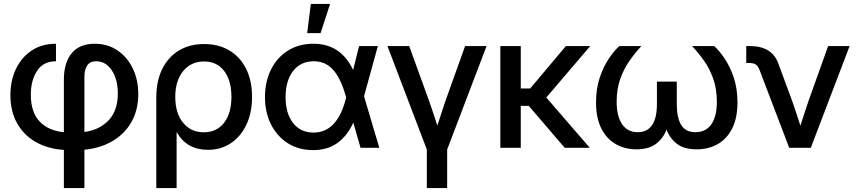

<svg xmlns="http://www.w3.org/2000/svg" viewBox="-20 -749 4337 973"><path d="M303.7 204.1V10.7Q220.2 4.9 159.4 -30.5Q98.6 -65.9 65.7 -126.2Q32.7 -186.5 32.7 -267.1Q32.7 -340.8 60.8 -399.7Q88.9 -458.5 140.4 -492.9Q191.9 -527.3 263.7 -527.3V-438.5Q199.7 -438.5 168 -390.1Q136.2 -341.8 136.2 -269Q136.2 -180.7 180.7 -133.5Q225.1 -86.4 303.7 -79.1V-344.7Q303.7 -431.6 343.5 -479.5Q383.3 -527.3 460.4 -527.3Q525.4 -527.3 575.2 -493.7Q625 -460 652.8 -402.3Q680.7 -344.7 680.7 -272.5Q680.7 -192.4 646.7 -131.8Q612.8 -71.3 551.3 -34.7Q489.7 2 407.7 9.8V204.1ZM407.7 -80.1Q485.4 -90.8 531.2 -140.1Q577.1 -189.5 577.1 -275.4Q577.1 -346.7 546.6 -392.6Q516.1 -438.5 467.3 -438.5Q436 -438.5 421.9 -417.2Q407.7 -396 407.7 -358.9Z M772 204.1V-252.4Q772 -338.4 802.2 -399.4Q832.5 -460.4 887 -493.2Q941.4 -525.9 1014.6 -525.9Q1087.4 -525.9 1142.1 -493.4Q1196.8 -460.9 1227.1 -400.6Q1257.3 -340.3 1257.3 -257.8Q1257.3 -178.2 1229 -117.9Q1200.7 -57.6 1150.4 -23.7Q1100.1 10.3 1033.7 10.3Q927.2 10.3 876.5 -77.6H875V204.1ZM1012.7 -78.6Q1078.1 -78.6 1115.5 -126.7Q1152.8 -174.8 1152.8 -257.8Q1152.8 -341.3 1116 -389.4Q1079.1 -437.5 1014.6 -437.5Q948.2 -437.5 908.2 -388.7Q868.2 -339.8 868.2 -257.8Q868.2 -175.8 907.7 -127.2Q947.3 -78.6 1012.7 -78.6Z M1566.9 11.7Q1493.7 11.7 1439 -22.9Q1384.3 -57.6 1353.5 -118.2Q1322.8 -178.7 1322.8 -256.8Q1322.8 -335.4 1353.3 -396.5Q1383.8 -457.5 1439 -492.4Q1494.1 -527.3 1568.4 -527.3Q1707 -527.3 1769.5 -394.5L1799.8 -515.6H1895L1824.7 -261.2L1902.3 0H1807.1L1770.5 -127.4Q1739.3 -59.6 1689.2 -23.9Q1639.2 11.7 1566.9 11.7ZM1734.4 -255.4 1732.9 -259.3Q1708 -350.6 1668.9 -394.5Q1629.9 -438.5 1570.3 -438.5Q1503.4 -438.5 1465.3 -388.9Q1427.2 -339.4 1427.2 -257.3Q1427.2 -175.3 1464.8 -126.2Q1502.4 -77.1 1569.3 -77.1Q1690.9 -77.1 1734.4 -255.4ZM1536.6 -581.1 1555.2 -729H1652.8L1604.5 -581.1Z M2143.1 204.1V8.8L1943.4 -515.6H2053.7L2156.2 -232.9Q2167 -202.6 2176.8 -172.4Q2186.5 -142.1 2196.3 -112.3Q2206.1 -142.1 2215.8 -172.4Q2225.6 -202.6 2235.8 -232.9L2336.9 -515.6H2445.8L2246.1 8.8V204.1Z M2619.1 -515.6V-300.8H2667L2847.7 -515.6H2971.2L2748.5 -254.9L2968.8 0H2841.8L2659.7 -212.4H2619.1V0H2515.6V-515.6Z M3205.1 7.8Q3147 7.8 3100.6 -18.6Q3054.2 -44.9 3027.3 -97.9Q3000.5 -150.9 3000.5 -230.5Q3000.5 -299.8 3019.3 -355.7Q3038.1 -411.6 3065.4 -452.1Q3092.8 -492.7 3118.7 -515.6H3230.5Q3199.7 -482.9 3170.9 -442.1Q3142.1 -401.4 3123.5 -349.9Q3105 -298.3 3105 -233.9Q3105 -160.2 3132.6 -119.6Q3160.2 -79.1 3211.4 -79.1Q3309.1 -79.1 3309.1 -222.7V-335.4H3409.7V-222.7Q3409.7 -152.3 3432.1 -115.7Q3454.6 -79.1 3504.4 -79.1Q3557.1 -79.1 3585 -119.1Q3612.8 -159.2 3612.8 -233.9Q3612.8 -298.3 3594.5 -349.9Q3576.2 -401.4 3547.1 -442.1Q3518.1 -482.9 3487.3 -515.6H3599.1Q3625 -492.7 3652.3 -452.1Q3679.7 -411.6 3698.5 -355.7Q3717.3 -299.8 3717.3 -230.5Q3717.3 -150.4 3690.2 -97.4Q3663.1 -44.4 3616.5 -18.3Q3569.8 7.8 3510.7 7.8Q3446.8 7.8 3410.6 -20Q3374.5 -47.9 3357.9 -92.3Q3340.8 -47.4 3304 -19.8Q3267.1 7.8 3205.1 7.8Z M3979.5 0 3829.1 -394.5Q3821.8 -414.1 3810.3 -421.9Q3798.8 -429.7 3777.8 -429.7H3761.7V-515.6H3779.8Q3893.6 -515.6 3924.8 -425.8L3996.1 -232.9Q4006.8 -202.1 4016.6 -172.1Q4026.4 -142.1 4036.1 -112.3Q4045.9 -142.1 4055.7 -172.4Q4065.4 -202.6 4075.7 -232.9L4176.8 -515.6H4285.6L4088.9 0Z"/></svg>

Font: Inter Display Medium
Style: Regular
Weight: 500
Designer: Rasmus Andersson
Foundry: rsms
Version: Version 4.001;git-9221beed3